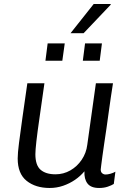

<svg xmlns="http://www.w3.org/2000/svg" viewBox="-20 -925 656 955"><path d="M227 10Q157 10 112.5 -25.5Q68 -61 68 -137Q68 -163 74.5 -214Q81 -265 91.5 -339.5Q102 -414 116 -511H201Q187 -411 176.5 -339Q166 -267 161 -222.5Q156 -178 156 -158Q156 -103 182 -80.5Q208 -58 256 -58Q296 -58 330 -77.5Q364 -97 386.5 -130.5Q409 -164 414 -204L457 -511H542Q537 -480 531.5 -442.5Q526 -405 520.5 -365Q515 -325 509.5 -286Q504 -247 498.5 -212Q493 -177 489.5 -149Q486 -121 483.5 -103.5Q481 -86 481 -82Q481 -69 488.5 -63Q496 -57 505 -57Q516 -57 530 -61Q544 -65 554 -71L546 -10Q535 -3 516 3.5Q497 10 473 10Q432 10 415 -12.5Q398 -35 400 -73Q380 -49 353 -30.5Q326 -12 294 -1Q262 10 227 10ZM331 -760 446 -905H530L531 -902L396 -760ZM206 -623 217 -709H302L290 -623ZM392 -623 403 -709H487L476 -623Z"/></svg>

Font: Chivo Medium Light
Style: Italic
Weight: 300
Italic angle: -8.05°
Version: Version 2.002